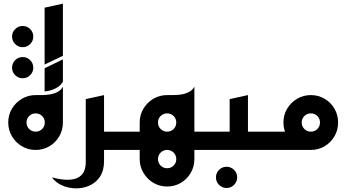

<svg xmlns="http://www.w3.org/2000/svg" viewBox="-20 -820 1894 1050"><path d="M104 -562Q80 -562 63 -579Q46 -596 46 -620Q46 -644 63 -661Q80 -678 104 -678Q128 -678 145 -661Q162 -644 162 -620Q162 -596 145 -579Q128 -562 104 -562ZM104 -392Q80 -392 63 -409Q46 -426 46 -450Q46 -474 63 -491Q80 -508 104 -508Q128 -508 145 -491Q162 -474 162 -450Q162 -426 145 -409Q128 -392 104 -392Z M224 -320V-447L324 -495V-374Q315 -357 298.5 -345.5Q282 -334 262.5 -327.5Q243 -321 224 -320ZM224 -467V-778L324 -800V-515ZM324 -150 175 -300Q188 -300 209 -300Q230 -300 252.5 -303.5Q275 -307 294.5 -317Q314 -327 324 -346ZM175 0Q134 0 100 -20Q66 -40 45.5 -74.5Q25 -109 25 -150Q25 -192 45.5 -226Q66 -260 100 -280Q134 -300 175 -300Q216 -300 250 -280Q284 -260 304 -226Q324 -192 324 -150Q324 -109 304 -74.5Q284 -40 250 -20Q216 0 175 0ZM175 -100Q196 -100 210.5 -114.5Q225 -129 225 -150Q225 -171 210.5 -185.5Q196 -200 175 -200Q154 -200 139.5 -185.5Q125 -171 125 -150Q125 -129 139.5 -114.5Q154 -100 175 -100Z M523 0V-100H669V0ZM264 150Q321 165 357.5 163Q394 161 414 147Q434 133 441.5 112Q449 91 449 70V-278L549 -300V60Q549 113 526.5 146.5Q504 180 468 195.5Q432 211 392.5 210Q353 209 318.5 193.5Q284 178 264 150Z M894 0 959 -100H1156V0ZM744 50V-150H758V50ZM629 0V-100H829L894 0ZM999 50V-150H1043V50ZM894 200Q853 200 819 180Q785 160 764.5 125.5Q744 91 744 50Q744 8 764.5 -26Q785 -60 819 -80Q853 -100 894 -100Q935 -100 969 -80Q1003 -60 1023 -26Q1043 8 1043 50Q1043 91 1023 125.5Q1003 160 969 180Q935 200 894 200ZM894 100Q915 100 929.5 85.5Q944 71 944 50Q944 29 929.5 14.5Q915 0 894 0Q873 0 858.5 14.5Q844 29 844 50Q844 71 858.5 85.5Q873 100 894 100ZM1043 -150 894 -300Q907 -300 928 -300Q949 -300 971.5 -303.5Q994 -307 1013.5 -317Q1033 -327 1043 -346ZM894 0Q853 0 819 -20Q785 -40 764.5 -74.5Q744 -109 744 -150Q744 -192 764.5 -226Q785 -260 819 -280Q853 -300 894 -300Q935 -300 969 -280Q1003 -260 1023 -226Q1043 -192 1043 -150Q1043 -109 1023 -74.5Q1003 -40 969 -20Q935 0 894 0ZM894 -100Q915 -100 929.5 -114.5Q944 -129 944 -150Q944 -171 929.5 -185.5Q915 -200 894 -200Q873 -200 858.5 -185.5Q844 -171 844 -150Q844 -129 858.5 -114.5Q873 -100 894 -100Z M1219 208Q1195 208 1178 191Q1161 174 1161 150Q1161 126 1178 109Q1195 92 1219 92Q1243 92 1260 109Q1277 126 1277 150Q1277 174 1260 191Q1243 208 1219 208Z M1236 0V-100H1456V0ZM1116 0V-100H1236V-278L1336 -300V-23Q1336 -11 1326 -6Q1316 -1 1306 -0.5Q1296 0 1296 0Z M1416 0V-100H1616L1681 0ZM1680 0Q1639 0 1605 -20Q1571 -40 1550.5 -74.5Q1530 -109 1530 -150Q1530 -192 1550.5 -226Q1571 -260 1605 -280Q1639 -300 1680 -300Q1721 -300 1755 -280Q1789 -260 1809 -226Q1829 -192 1829 -150Q1829 -109 1809 -74.5Q1789 -40 1755 -20Q1721 0 1680 0ZM1680 -100Q1701 -100 1715.5 -114.5Q1730 -129 1730 -150Q1730 -171 1715.5 -185.5Q1701 -200 1680 -200Q1659 -200 1644.5 -185.5Q1630 -171 1630 -150Q1630 -129 1644.5 -114.5Q1659 -100 1680 -100Z"/></svg>

Font: Reem Kufi Fun
Style: Regular
Weight: 400
Designer: Khaled Hosny
Version: Version 1.005